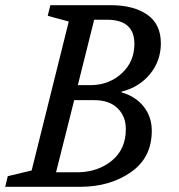

<svg xmlns="http://www.w3.org/2000/svg" viewBox="-40 -720 691 740"><path d="M-20 0 -10 -41 82 -63 225 -637 144 -659 154 -700H387Q475 -700 527.5 -663.5Q580 -627 580 -553Q580 -486 538.5 -435Q497 -384 429 -367L428 -364Q482 -349 513.5 -309.5Q545 -270 545 -216Q545 -112 464 -56Q383 0 269 0ZM176 -56H263Q340 -58 392.5 -102Q445 -146 445 -222Q445 -272 413 -303Q381 -334 323 -334H246ZM260 -392H315Q383 -394 430.5 -438.5Q478 -483 478 -551Q478 -644 372 -644H323Z"/></svg>

Font: Volkhov
Style: Italic
Weight: 400
Italic angle: -12°
Designer: Cyreal (www.cyreal.org)
Foundry: Cyreal (www.cyreal.org)
Version: Version 1.010